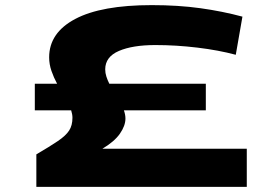

<svg xmlns="http://www.w3.org/2000/svg" viewBox="-20 -730 1085 750"><path d="M122 0V-127Q175 -158 206 -179Q237 -200 250 -220Q263 -240 263 -270Q263 -283 258 -299H116V-403H203Q190 -427 181 -453Q172 -479 172 -506Q172 -602 274 -656Q376 -710 573 -710Q676 -710 762.5 -698Q849 -686 927 -665L901 -516Q834 -534 751 -544Q668 -554 587 -554Q498 -554 444.5 -531Q391 -508 391 -459Q391 -445 395.5 -431Q400 -417 407 -403H784V-299H464Q470 -282 470 -267Q470 -239 448.5 -208Q427 -177 380 -149H944V0Z"/></svg>

Font: Georama ExtraExtended
Style: Bold
Weight: 700
Width: 8
Designer: Jean-Baptiste Levee
Foundry: Production Type
Version: Version 1.000